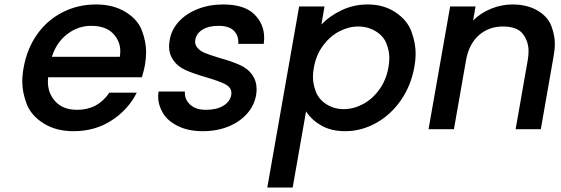

<svg xmlns="http://www.w3.org/2000/svg" viewBox="-20 -580 2518 862"><path d="M631 -289Q625 -258 617 -233H196Q195 -223 195 -213Q195 -161 229 -124Q263 -87 327 -87Q419 -87 471 -164H594Q556 -88 481.5 -39.5Q407 9 310 9Q231 9 175 -26.5Q119 -62 99.5 -114Q80 -166 80 -214Q80 -243 86 -276Q101 -361 146.5 -425.5Q192 -490 261 -525Q330 -560 411 -560Q489 -560 544 -526Q599 -492 617.5 -442Q636 -392 636 -347Q636 -319 631 -289ZM518 -325Q520 -338 520 -351Q520 -396 487 -430Q454 -464 389 -464Q330 -464 281.5 -426.5Q233 -389 213 -325Z M890 9Q825 9 778 -14.5Q731 -38 710.5 -74Q690 -110 690 -146Q690 -157 692 -169H810Q810 -165 810 -162Q810 -132 834.5 -109.5Q859 -87 905 -87Q953 -87 983 -105.5Q1013 -124 1018 -153Q1019 -158 1019 -162Q1019 -186 994.5 -200Q970 -214 909 -232Q850 -249 814 -265Q778 -281 758.5 -309Q739 -337 739 -370Q739 -385 742 -401Q749 -445 781.5 -481.5Q814 -518 866.5 -539Q919 -560 982 -560Q1076 -560 1121 -516.5Q1166 -473 1166 -410Q1166 -397 1164 -383H1050Q1050 -387 1050 -391Q1050 -423 1028.5 -443.5Q1007 -464 961 -464Q916 -464 889 -447Q862 -430 857 -402Q856 -397 856 -392Q856 -377 868 -363.5Q880 -350 901.5 -341.5Q923 -333 965 -320Q1023 -304 1058.5 -287.5Q1094 -271 1113 -243.5Q1132 -216 1132 -181Q1132 -168 1130 -154Q1122 -107 1089.5 -70Q1057 -33 1005.5 -12Q954 9 890 9Z M1423 -470Q1459 -508 1513.5 -534Q1568 -560 1631 -560Q1703 -560 1756 -524.5Q1809 -489 1827.5 -437.5Q1846 -386 1846 -341Q1846 -311 1840 -278Q1825 -195 1779.5 -129.5Q1734 -64 1668 -27.5Q1602 9 1530 9Q1467 9 1422.5 -16.5Q1378 -42 1354 -80L1294 262H1180L1323 -551H1437ZM1724 -278Q1728 -300 1728 -320Q1728 -351 1715 -384.5Q1702 -418 1667 -439.5Q1632 -461 1588 -461Q1545 -461 1503 -439Q1461 -417 1430 -375Q1399 -333 1389 -276Q1385 -254 1385 -234Q1385 -203 1398 -168.5Q1411 -134 1445.5 -112Q1480 -90 1523 -90Q1567 -90 1609.5 -112.5Q1652 -135 1683 -178Q1714 -221 1724 -278Z M2281 -560Q2346 -560 2392.5 -533Q2439 -506 2455 -464Q2471 -422 2471 -383Q2471 -356 2465 -325L2408 0H2295L2349 -308Q2353 -330 2353 -350Q2353 -394 2327.5 -427.5Q2302 -461 2238 -461Q2174 -461 2129.5 -421.5Q2085 -382 2072 -308L2018 0H1904L2001 -551H2115L2104 -488Q2138 -522 2185 -541Q2232 -560 2281 -560Z"/></svg>

Font: Fz Poppins Med
Style: Italic
Weight: 500
Italic angle: -10°
Designer: Ninad Kale (Devanagari), Jonny Pinhorn (Latin)
Foundry: Indian Type Foundry
Version: Vit hóa bi Vntype.Com & FontZin.Com